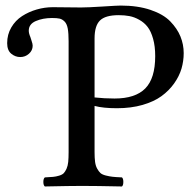

<svg xmlns="http://www.w3.org/2000/svg" viewBox="-20 -672 707 694"><path d="M321.8 -533.2V-319.8Q357.4 -315.9 394 -315.9Q469.2 -315.9 505.1 -352.3Q541 -388.7 541 -469.2Q541 -504.9 533.4 -531.7Q525.9 -558.6 513.7 -574.5Q501.5 -590.3 483.6 -600.3Q465.8 -610.4 448 -613.8Q430.2 -617.2 409.2 -617.2Q360.8 -617.2 341.3 -597.9Q321.8 -578.6 321.8 -533.2ZM416 -651.9Q478 -651.9 524.2 -636.2Q570.3 -620.6 595.5 -594.7Q620.6 -568.8 632.3 -540Q644 -511.2 644 -480Q644 -451.2 636 -423.8Q627.9 -396.5 609.4 -370.4Q590.8 -344.2 563.7 -324.5Q536.6 -304.7 495.1 -292.7Q453.6 -280.8 402.8 -280.8Q353 -280.8 321.8 -289.1V-122.1Q321.8 -101.1 323.7 -86.7Q325.7 -72.3 331.3 -62.3Q336.9 -52.2 343 -46.6Q349.1 -41 362.5 -37.6Q376 -34.2 387.5 -33Q398.9 -31.7 420.9 -30.8Q425.8 -26.4 425.8 -14.4Q425.8 -2.4 420.9 2Q325.2 0 276.9 0Q235.8 0 142.1 2Q136.7 -2.4 136.7 -14.4Q136.7 -26.4 142.1 -30.8Q161.1 -31.7 171.9 -32.7Q182.6 -33.7 193.8 -37.1Q205.1 -40.5 210.4 -46.1Q215.8 -51.8 220.5 -62Q225.1 -72.3 226.6 -86.7Q228 -101.1 228 -122.1V-522.9Q228 -551.8 224.9 -568.8Q221.7 -585.9 213.4 -594.2Q205.1 -602.5 195.6 -604.7Q186 -606.9 168 -606.9Q134.8 -606.9 109.4 -595.9Q84 -585 84 -561Q84 -551.3 89.8 -538.1Q90.3 -535.2 94.2 -524.2Q98.1 -513.2 98.1 -506.8Q98.1 -489.7 84.7 -477.8Q71.3 -465.8 53.2 -465.8Q35.2 -465.8 20.5 -478Q5.9 -490.2 5.9 -516.1Q5.9 -547.4 20.8 -572.8Q35.6 -598.1 59.8 -613.8Q84 -629.4 112.8 -637.7Q141.6 -646 170.9 -646Q188 -646 221.9 -645.5Q255.9 -645 272.9 -645Q296.9 -645 350.6 -648.4Q404.3 -651.9 416 -651.9Z"/></svg>

Font: Common Serif News
Style: Regular
Weight: 450
Designer: Philipp H. Poll, Khaled Hosny
Foundry: Stefan Peev, Context Ltd.
Version: Version 1.026